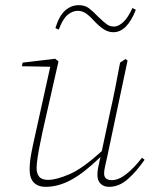

<svg xmlns="http://www.w3.org/2000/svg" viewBox="-20 -712 583 745"><path d="M157 13Q128 13 111.5 -3.5Q95 -20 95 -55Q95 -84 102 -120Q109 -156 116 -186L175 -453L65 -455L68 -469L194 -484L207 -474L146 -205Q142 -185 136 -156.5Q130 -128 126 -101.5Q122 -75 122 -59Q122 -39 132 -26.5Q142 -14 167 -14Q198 -14 249.5 -36Q301 -58 375 -126L407 -276Q418 -324 427.5 -372.5Q437 -421 446 -469L467 -483L475 -477L395 -99Q392 -85 388 -68Q384 -51 384 -39Q384 -13 414 -13Q440 -13 470 -36.5Q500 -60 531 -100L541 -92Q510 -47 476 -17Q442 13 403 13Q383 13 370.5 1Q358 -11 358 -33Q358 -49 361 -62.5Q364 -76 369 -99L370 -103Q306 -41 256 -14Q206 13 157 13ZM195 -603Q209 -650 232.5 -671Q256 -692 286 -692Q309 -692 324.5 -680.5Q340 -669 361 -647Q384 -625 395.5 -617Q407 -609 423 -609Q439 -609 457.5 -625.5Q476 -642 494 -681L507 -674Q473 -587 420 -587Q401 -587 384 -597.5Q367 -608 344 -632Q324 -654 310.5 -662Q297 -670 282 -670Q261 -670 242 -654Q223 -638 208 -597Z"/></svg>

Font: Source Serif Pro ExtraLight
Style: Italic
Weight: 200
Italic angle: -12°
Designer: Frank Grießhammer
Foundry: Adobe Systems Incorporated
Version: Version 3.001;hotconv 1.0.111;makeotfexe 2.5.65597